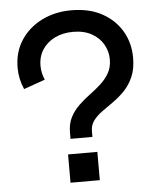

<svg xmlns="http://www.w3.org/2000/svg" viewBox="-54 -807 680 852"><g transform="rotate(-5 286.0 -381.0)"><path d="M56.5 -432Q46 -456 41 -480Q36 -504 36 -528Q36 -598.5 70.5 -651Q105 -703.5 163.8 -732.8Q222.5 -762 295 -762Q375 -762 432 -730.8Q489 -699.5 519.8 -646.8Q550.5 -594 550.5 -529Q550.5 -479 535.2 -444Q520 -409 496 -384Q472 -359 445.2 -340.2Q418.5 -321.5 394.5 -304.2Q370.5 -287 355.2 -266.8Q340 -246.5 340 -219V-194H242.5V-221Q242.5 -261 257.2 -289.5Q272 -318 295.2 -340.5Q318.5 -363 344.8 -382.2Q371 -401.5 394 -422.2Q417 -443 432 -469Q447 -495 447 -530Q447 -566 429.2 -597Q411.5 -628 377.5 -647Q343.5 -666 295 -666Q250 -666 214.5 -649Q179 -632 158.5 -601Q138 -570 138 -528Q138 -512.5 141.2 -497.2Q144.5 -482 151.5 -465.5ZM225.5 -126H356V0H225.5Z"/></g></svg>

Font: Hepta Slab ExtraLight Medium
Style: Regular
Weight: 500
Version: Version 1.100